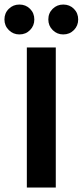

<svg xmlns="http://www.w3.org/2000/svg" viewBox="-49 -837 369 857"><path d="M70.8 0V-625H200V0ZM233.3 -683.3Q205.6 -683.3 186.1 -702.8Q166.7 -722.2 166.7 -750Q166.7 -778.5 186.1 -797.6Q205.6 -816.7 233.3 -816.7Q261.8 -816.7 280.9 -797.6Q300 -778.5 300 -750Q300 -722.2 280.9 -702.8Q261.8 -683.3 233.3 -683.3ZM37.5 -683.3Q9.7 -683.3 -9.7 -702.8Q-29.2 -722.2 -29.2 -750Q-29.2 -778.5 -9.7 -797.6Q9.7 -816.7 37.5 -816.7Q66 -816.7 85.1 -797.6Q104.2 -778.5 104.2 -750Q104.2 -722.2 85.1 -702.8Q66 -683.3 37.5 -683.3Z"/></svg>

Font: Afacad Flux
Style: Bold
Weight: 700
Designer: Kristian Moeller
Foundry: Dicotype
Version: Version 1.100